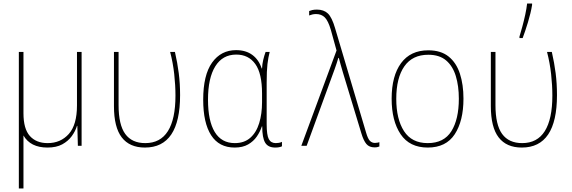

<svg xmlns="http://www.w3.org/2000/svg" viewBox="-20 -820 3220 1080"><path d="M247 10Q151 10 112 -58V240H86V-528H112V-183Q112 -95 148 -55Q184 -15 248 -15Q321 -15 367 -66.5Q413 -118 413 -227V-528H439V0H418L415 -112H413Q404 -82 383.5 -54Q363 -26 330 -8Q297 10 247 10Z M795 10Q709 10 665 -47Q621 -104 621 -223V-528H647V-229Q647 -118 684.5 -66.5Q722 -15 797 -15Q882 -15 924.5 -82.5Q967 -150 967 -282Q967 -340 960 -403.5Q953 -467 937 -528H964Q978 -467 985.5 -408.5Q993 -350 993 -285Q993 10 795 10Z M1300 10Q1212 10 1167.5 -59.5Q1123 -129 1123 -259Q1123 -398 1173 -468Q1223 -538 1308 -538Q1363 -538 1399.5 -511Q1436 -484 1452 -435H1454Q1455 -459 1460.5 -482.5Q1466 -506 1474 -528H1497Q1489 -498 1484.5 -460Q1480 -422 1480 -355V-122Q1480 -60 1492 -37.5Q1504 -15 1531 -15Q1539 -15 1548.5 -16.5Q1558 -18 1566 -22V3Q1552 10 1528 10Q1488 10 1471.5 -17.5Q1455 -45 1455 -109H1453Q1443 -79 1424.5 -52Q1406 -25 1375.5 -7.5Q1345 10 1300 10ZM1301 -15Q1354 -15 1388 -45Q1422 -75 1438 -127.5Q1454 -180 1454 -245V-294Q1454 -407 1416 -460Q1378 -513 1309 -513Q1232 -513 1191 -447Q1150 -381 1150 -259Q1150 -140 1188 -77.5Q1226 -15 1301 -15Z M2087 9Q2057 9 2041 -10Q2025 -29 2013 -69L1909 -412Q1901 -437 1896 -457Q1891 -477 1886 -494H1883Q1878 -478 1873 -462Q1868 -446 1862 -430L1705 0H1675L1873 -536L1841 -652Q1826 -703 1807 -722Q1788 -741 1758 -741Q1746 -741 1736.5 -738.5Q1727 -736 1719 -733V-758Q1726 -761 1736.5 -763.5Q1747 -766 1763 -766Q1801 -766 1824 -744.5Q1847 -723 1865 -661L2039 -75Q2049 -40 2060.5 -28Q2072 -16 2089 -16Q2097 -16 2103.5 -17.5Q2110 -19 2114 -20V4Q2108 6 2102.5 7.5Q2097 9 2087 9Z M2386 10Q2284 10 2233.5 -65Q2183 -140 2183 -265Q2183 -393 2236 -465Q2289 -537 2389 -537Q2460 -537 2503.5 -502Q2547 -467 2567 -405.5Q2587 -344 2587 -265Q2587 -140 2538 -65Q2489 10 2386 10ZM2386 -15Q2477 -15 2519 -82Q2561 -149 2561 -265Q2561 -336 2544 -392Q2527 -448 2489.5 -480Q2452 -512 2389 -512Q2300 -512 2254.5 -447Q2209 -382 2209 -264Q2209 -150 2252.5 -82.5Q2296 -15 2386 -15Z M2915 10Q2829 10 2785 -47Q2741 -104 2741 -223V-528H2767V-229Q2767 -118 2804.5 -66.5Q2842 -15 2917 -15Q3002 -15 3044.5 -82.5Q3087 -150 3087 -282Q3087 -340 3080 -403.5Q3073 -467 3057 -528H3084Q3098 -467 3105.5 -408.5Q3113 -350 3113 -285Q3113 10 2915 10ZM2902 -614Q2909 -637 2918 -670Q2927 -703 2934.5 -737.5Q2942 -772 2945 -800H2973V-792Q2966 -748 2950 -695.5Q2934 -643 2920 -606H2902Z"/></svg>

Font: Noto Sans Mono Condensed Thin
Style: Regular
Weight: 100
Width: 3
Designer: Monotype Design Team
Foundry: Monotype Imaging Inc.
Version: Version 2.014; ttfautohint (v1.8.4.7-5d5b)